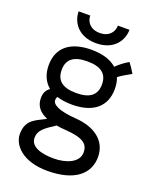

<svg xmlns="http://www.w3.org/2000/svg" viewBox="-177 -808 944 1182"><g transform="rotate(20 295.0 -216.5)"><path d="M295 -563C412 -563 461 -642 461 -711H385C385 -671 358 -630 295 -630C232 -630 204 -671 204 -711H128C128 -642 177 -563 295 -563ZM339 -85C222 -93 179 -120 179 -148C179 -157 180 -163 186 -171C214 -162 247 -157 285 -157C423 -157 501 -222 501 -337C501 -365 497 -389 488 -411C511 -428 534 -442 571 -462C558 -484 547 -501 529 -525C499 -508 474 -488 450 -465C413 -498 358 -516 285 -516C146 -516 68 -452 68 -337C68 -279 88 -233 126 -202C104 -184 92 -166 92 -129C92 -76 124 -43 172 -23C116 10 46 22 46 122C46 193 118 278 282 278C464 278 547 199 547 92C547 -21 453 -77 339 -85ZM285 -440C374 -440 417 -406 417 -337C417 -267 374 -233 285 -233C196 -233 153 -267 153 -337C153 -406 196 -440 285 -440ZM293 193C211 193 139 172 139 113C139 64 173 40 241 -4C261 -1 281 2 303 3C416 11 454 38 454 95C454 161 375 193 293 193Z"/></g></svg>

Font: Hibana SubMedium
Style: Regular
Weight: 500
Width: 6
Designer: pygmalion
Foundry: ybstudio
Version: Version 0.930;hotconv 1.0.109;makeotfexe 2.5.65596